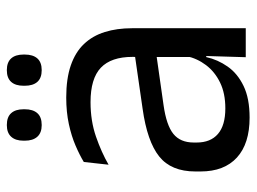

<svg xmlns="http://www.w3.org/2000/svg" viewBox="-110 -594 715 534"><g transform="rotate(-90 247.0 -326.5)"><path d="M355.4 0 359 -118.6 355.9 -131.1V-286.5L356.3 -314.9Q356.3 -374.3 326.2 -403Q296 -431.7 230.4 -431.7Q178.2 -431.7 134.4 -416.5Q90.6 -401.3 56.4 -381.5L64 -450.4Q83.1 -462 109.4 -473.3Q135.7 -484.7 169.3 -492Q202.9 -499.3 243.3 -499.3Q295.8 -499.3 332.6 -486.6Q369.4 -473.9 392.2 -449.9Q415 -425.8 425.5 -392Q436 -358.1 436 -316.2V0ZM187.4 10.7Q114.9 10.7 76.3 -24.6Q37.6 -60 37.6 -125.7V-140Q37.6 -207.4 79.3 -240.7Q121 -274.1 212.2 -286.9L366.5 -309.2L370.9 -249.8L222 -228.6Q166.2 -220.7 142.2 -201.4Q118.1 -182 118.1 -144.5V-136.6Q118.1 -97.9 141.9 -77.4Q165.7 -56.8 213.1 -56.8Q254.9 -56.8 284.9 -71.4Q314.9 -86 333.4 -110.5Q352 -135.1 358.5 -165.2L371.2 -109.8H355.7Q348.6 -77.8 329.3 -50.3Q310.1 -22.8 275.5 -6.1Q240.9 10.7 187.4 10.7ZM166.7 -567.5Q145.1 -567.5 134.2 -579.7Q123.2 -591.9 123.2 -614.6V-618Q123.2 -640.4 134.2 -652.4Q145.1 -664.5 166.7 -664.5Q189.1 -664.5 199.8 -652.4Q210.6 -640.4 210.6 -618V-614.6Q210.6 -591.9 199.8 -579.7Q189.1 -567.5 166.7 -567.5ZM319.4 -567.5Q297.5 -567.5 286.7 -579.7Q276 -591.9 276 -614.6V-618Q276 -640.4 286.7 -652.4Q297.5 -664.5 319.4 -664.5Q341.3 -664.5 352.1 -652.4Q362.8 -640.4 362.8 -618V-614.6Q362.8 -591.9 352.1 -579.7Q341.3 -567.5 319.4 -567.5Z"/></g></svg>

Font: Anek Odia Medium
Style: Regular
Weight: 500
Designer: Yesha Goshar & Mahesh Sahu (Odia), Yesha Goshar (Latin)
Foundry: Ek Type
Version: Version 1.003